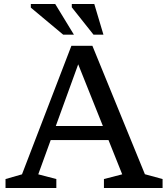

<svg xmlns="http://www.w3.org/2000/svg" viewBox="-20 -936 830 956"><path d="M209.5 -238.5V-308.5H561.5V-238.5ZM701.5 -68.5 789.5 -44.5V0H497.5V-44.5L588.5 -68L355.5 -650.5H382L170.5 -68L260.5 -44.5V0H7.5V-44.5L89.5 -68L335.5 -708H440ZM348 -763.5H294.5L133.5 -898V-916H255ZM495 -763.5H445.5L337.5 -899.5V-916H449.5Z"/></svg>

Font: Newsreader 9pt
Style: Regular
Weight: 400
Designer: Hugues Gentile
Foundry: Production Type
Version: Version 1.003